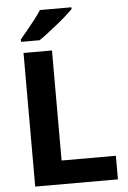

<svg xmlns="http://www.w3.org/2000/svg" viewBox="-61 -978 682 1022"><g transform="rotate(-5 279.5 -467.0)"><path d="M85 0V-714H237V-126H527V0ZM360 -924Q346 -910 323 -889.5Q300 -869 273 -847.5Q246 -826 221 -806.5Q196 -787 176 -774H77V-787Q93 -806 114.5 -832Q136 -858 157 -885Q178 -912 192 -934H360Z"/></g></svg>

Font: Noto Sans Syriac Eastern
Style: Bold
Weight: 700
Designer: Patrick Giasson and the Monotype Design Team
Foundry: Monotype Imaging Inc.
Version: Version 3.001